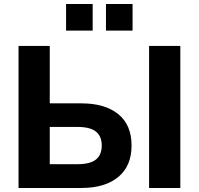

<svg xmlns="http://www.w3.org/2000/svg" viewBox="-20 -933 986 953"><path d="M72 0V-705H227V-420H384Q501 -420 567 -366.5Q633 -313 633 -211Q633 -109 567 -54.5Q501 0 384 0ZM720 0V-705H875V0ZM227 -118H364Q427 -118 456 -141Q485 -164 485 -211Q485 -257 456 -280Q427 -303 364 -303H227ZM506 -781V-913H638V-781ZM308 -781V-913H440V-781Z"/></svg>

Font: Mulish ExtraBold
Style: Regular
Weight: 800
Designer: Vernon Adams
Foundry: Vernon Adams
Version: Version 3.603; ttfautohint (v1.8.3)